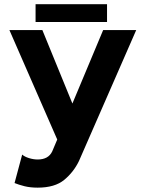

<svg xmlns="http://www.w3.org/2000/svg" viewBox="-20 -863 680 896"><path d="M348.6 -111.8Q323.7 -60.1 279.8 -23.7Q235.8 12.7 155.8 12.7Q121.1 12.7 94 5.9Q66.9 -1 47.9 -8.8L83.5 -141.6Q94.2 -131.8 115.2 -125.2Q136.2 -118.7 155.8 -118.7Q205.6 -118.7 223.6 -156.2L247.1 -211.9L23.9 -722.7H177.7L317.9 -379.9L461.4 -722.7H615.7ZM146 -760.3V-843.3H479.5V-760.3Z"/></svg>

Font: Giphurs
Style: Bold
Weight: 700
Version: Version 0.920; ttfautohint (v1.8.4.7-5d5b)